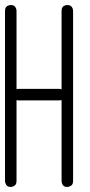

<svg xmlns="http://www.w3.org/2000/svg" viewBox="-20 -750 361 767"><path d="M23 -730Q40 -730 45 -714Q46 -710 46 -707V-394Q50 -395 52 -395H217Q222 -395 226 -393V-707Q226 -725 242 -729Q246 -730 249 -730Q266 -730 271 -714Q272 -710 272 -707V-26Q272 -9 255 -4Q251 -3 249 -3Q231 -3 227 -20Q226 -23 226 -26V-350Q221 -349 217 -349H52Q49 -349 46 -350V-26Q46 -9 29 -4Q26 -3 23 -3Q6 -3 1 -20Q0 -23 0 -26V-707Q0 -725 17 -729Q20 -730 23 -730Z"/></svg>

Font: Santa Chrismast Display
Style: Regular
Weight: 400
Designer: MUHAMMAD YONI
Version: Version 001.000